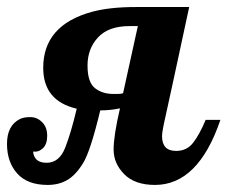

<svg xmlns="http://www.w3.org/2000/svg" viewBox="-58 -520 647 546"><path d="M160.2 -210.9Q64.9 -232.9 64.9 -327.1Q64.9 -448.2 203.1 -486.3Q253.4 -500 328.1 -500H480Q421.9 -229.5 412.4 -187.7Q402.8 -146 402.8 -132.8Q402.8 -90.8 442.9 -90.8Q473.1 -90.8 491.2 -114Q509.3 -137.2 526.9 -179.2H568.8Q505.9 5.9 382.8 5.9Q325.2 5.9 295.2 -24.7Q265.1 -55.2 265.1 -94.7Q265.1 -134.3 283.2 -211.9Q255.9 -206.1 227.1 -206.1Q199.2 -89.8 178.2 -55.9Q157.2 -22 133.3 -8.1Q109.4 5.9 77.6 5.9Q20 5.9 -9 -26.6Q-38.1 -59.1 -38.1 -110.8Q-38.1 -162.6 -2 -181.2Q9.3 -187 28.3 -187Q47.4 -187 61.8 -172.6Q76.2 -158.2 76.2 -134Q76.2 -109.9 64 -98.4Q51.8 -86.9 36.1 -88.9Q39.1 -57.1 74.7 -57.1Q110.4 -57.1 127.2 -99.6Q144 -142.1 160.2 -210.9ZM334 -445.8H310.1Q250.5 -445.8 220.7 -413.6Q190.9 -381.3 190.9 -333.7Q190.9 -286.1 211.9 -269.5Q232.9 -252.9 263.2 -252.9H278.8Q286.1 -252.9 292 -254.9Z"/></svg>

Font: UVF Lobster12
Style: Regular
Weight: 400
Designer: Pablo Impallari
Foundry: Pablo Impallari. www.impallari.com
Version: Version 1.004